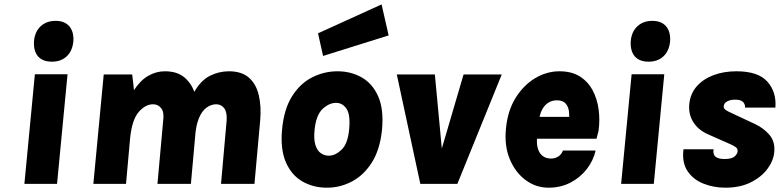

<svg xmlns="http://www.w3.org/2000/svg" viewBox="-20 -833 3545 870"><path d="M215.5 -553.5Q173 -553.5 152.2 -577.8Q131.5 -602 134 -646.5Q138 -690 164.5 -714.2Q191 -738.5 231.5 -738.5Q273 -738.5 294 -714Q315 -689.5 312.5 -646.5Q308.5 -602.5 282.5 -578Q256.5 -553.5 215.5 -553.5ZM90.5 0 138 -496.5H286L238.5 0Z M403 0 450 -495.5H579Q581 -477 583.2 -460Q585.5 -443 587 -424.5Q616 -469 651.8 -489.5Q687.5 -510 727 -510Q780.5 -510 812.8 -484.5Q845 -459 860.5 -417Q890.5 -469 931.2 -489.5Q972 -510 1017 -510Q1075 -510 1107.8 -481.2Q1140.5 -452.5 1152.5 -402.2Q1164.5 -352 1159 -287.5L1133 0H981.5L1007 -287.5Q1009.5 -325 995.8 -342.8Q982 -360.5 959.5 -360.5Q937 -360.5 916 -345.5Q895 -330.5 881 -296.8Q867 -263 863.5 -205.5L845 0H693.5L719.5 -287.5Q724.5 -324 710.8 -342.2Q697 -360.5 673.5 -360.5Q639 -360.5 608.5 -325.5Q578 -290.5 569.5 -206L551 0Z M1461.5 17.5Q1399.5 17.5 1350.2 -10.8Q1301 -39 1275.5 -97.5Q1250 -156 1258 -245.5Q1266.5 -338 1303.2 -396.5Q1340 -455 1394.5 -482.5Q1449 -510 1509.5 -510Q1569.5 -510 1618.5 -482.5Q1667.5 -455 1693.5 -396.8Q1719.5 -338.5 1711 -245.5Q1702 -155.5 1665.2 -97.2Q1628.5 -39 1575 -10.8Q1521.5 17.5 1461.5 17.5ZM1469.5 -127.5Q1499 -127.5 1527.2 -154Q1555.5 -180.5 1562 -245.5Q1568.5 -313 1550.2 -340Q1532 -367 1502.5 -367Q1472 -367 1442.2 -339.8Q1412.5 -312.5 1405.5 -245.5Q1401 -202 1409.2 -176Q1417.5 -150 1434 -138.8Q1450.5 -127.5 1469.5 -127.5ZM1444 -579.5 1421 -682 1709 -813 1741 -672.5Z M1778 -495.5H1950.5L1982 -160L2080.5 -495.5H2253.5L2052.5 0H1884.5Z M2465.5 17.5Q2408.5 17.5 2362 -16.8Q2315.5 -51 2290.2 -111.2Q2265 -171.5 2272.5 -249Q2280 -331 2316.2 -389.2Q2352.5 -447.5 2405 -478.8Q2457.5 -510 2515 -510Q2570 -510 2607 -486.8Q2644 -463.5 2665 -424.5Q2686 -385.5 2692.5 -337.2Q2699 -289 2692 -239Q2689.5 -228.5 2687.2 -221Q2685 -213.5 2683 -204.5H2391.5L2416 -225.5Q2410 -192.5 2415.2 -167.5Q2420.5 -142.5 2436.2 -128.5Q2452 -114.5 2477.5 -114.5Q2494 -114.5 2508.8 -123.2Q2523.5 -132 2531 -151H2679Q2668.5 -105 2638.8 -66.8Q2609 -28.5 2564.8 -5.5Q2520.5 17.5 2465.5 17.5ZM2422 -282 2401 -303.5H2581.5L2557 -282Q2560.5 -304.5 2558.2 -326.8Q2556 -349 2543.2 -363.8Q2530.5 -378.5 2503 -378.5Q2481 -378.5 2463.5 -367Q2446 -355.5 2435.2 -333.8Q2424.5 -312 2422 -282Z M2919.5 -553.5Q2877 -553.5 2856.2 -577.8Q2835.5 -602 2838 -646.5Q2842 -690 2868.5 -714.2Q2895 -738.5 2935.5 -738.5Q2977 -738.5 2998 -714Q3019 -689.5 3016.5 -646.5Q3012.5 -602.5 2986.5 -578Q2960.5 -553.5 2919.5 -553.5ZM2794.5 0 2842 -496.5H2990L2942.5 0Z M3266.5 17.5Q3214 17.5 3167.8 -0.8Q3121.5 -19 3095.5 -57.5Q3069.5 -96 3077 -156.5H3213.5Q3209.5 -133.5 3222.2 -123Q3235 -112.5 3262.5 -112.5Q3294.5 -112.5 3307.5 -123.2Q3320.5 -134 3322 -145.5Q3324 -159.5 3313.5 -166.5Q3303 -173.5 3293 -178L3188 -224.5Q3144.5 -243.5 3121.5 -279.8Q3098.5 -316 3103.5 -363Q3108.5 -409.5 3137.5 -442.2Q3166.5 -475 3213 -492.5Q3259.5 -510 3317 -510Q3415.5 -510 3457.2 -463Q3499 -416 3493.5 -345.5H3356Q3357 -361.5 3346.2 -371.5Q3335.5 -381.5 3311 -381.5Q3297 -381.5 3285.5 -378Q3274 -374.5 3267.2 -368Q3260.5 -361.5 3259.5 -352.5Q3258.5 -342 3266.5 -336.2Q3274.5 -330.5 3281.5 -327L3402 -270.5Q3440.5 -252.5 3466.5 -222Q3492.5 -191.5 3488.5 -145.5Q3485.5 -106 3458 -68.5Q3430.5 -31 3382 -6.8Q3333.5 17.5 3266.5 17.5Z"/></svg>

Font: Karla ExtraBold
Style: Italic
Weight: 800
Italic angle: -8°
Designer: Jonathan Pinhorn
Version: Version 2.004;gftools[0.9.33]